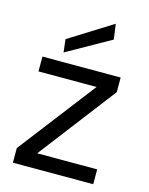

<svg xmlns="http://www.w3.org/2000/svg" viewBox="-112 -804 680 875"><g transform="rotate(15 228.5 -366.5)"><path d="M35 0V-69L314 -432H40V-502H409V-433L131 -70H414V0ZM128 -545 121 -606 324 -733 334 -661Z"/></g></svg>

Font: DM Sans 16pt
Style: Regular
Weight: 400
Version: Version 4.004;gftools[0.9.30]